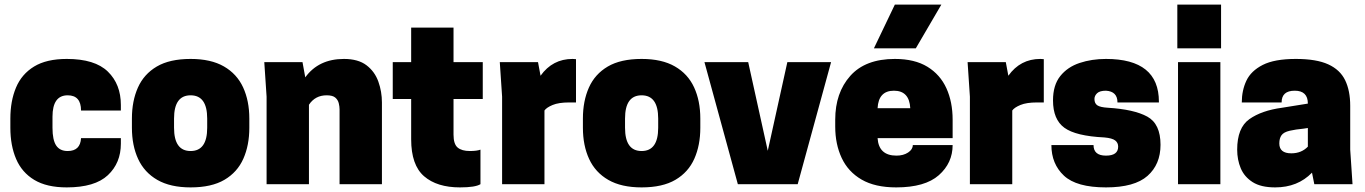

<svg xmlns="http://www.w3.org/2000/svg" viewBox="-20 -800 5929 834"><path d="M270 14Q183 14 129 -18.5Q75 -51 50 -109.5Q25 -168 25 -245V-285Q25 -361 49.5 -419.5Q74 -478 128 -511Q182 -544 270 -544Q392 -544 448.5 -489Q505 -434 505 -344V-320H332Q332 -386 274 -386Q208 -386 208 -293V-245Q208 -192 224 -168Q240 -144 274 -144Q329 -144 332 -200H505V-176Q505 -92 448.5 -39Q392 14 270 14Z M808 14Q720 14 663.5 -18.5Q607 -51 580 -109.5Q553 -168 553 -245V-285Q553 -361 579 -419.5Q605 -478 661 -511Q717 -544 808 -544Q896 -544 952.5 -511.5Q1009 -479 1036 -420.5Q1063 -362 1063 -285V-245Q1063 -169 1037 -110.5Q1011 -52 955 -19Q899 14 808 14ZM808 -144Q880 -144 880 -245V-285Q880 -386 808 -386Q736 -386 736 -285V-245Q736 -144 808 -144Z M1639 0H1455V-325Q1455 -337 1451.5 -351.5Q1448 -366 1436.5 -376Q1425 -386 1399 -386Q1349 -386 1322 -345V0H1138V-380L1128 -530H1294L1306 -464Q1364 -544 1474 -544Q1536 -544 1572 -516.5Q1608 -489 1623.5 -445.5Q1639 -402 1639 -355Z M1978 14Q1878 14 1822 -34.5Q1766 -83 1766 -195V-370H1686V-530H1766V-680H1950V-530H2077V-370H1950V-215Q1950 -174 1968 -159Q1986 -144 2021 -144Q2051 -144 2067 -150V0Q2045 14 1978 14Z M2345 0H2161V-380L2151 -530H2317L2328 -471Q2380 -544 2467 -544L2482 -543V-355H2452Q2407 -355 2380.5 -344Q2354 -333 2345 -320Z M2767 14Q2679 14 2622.5 -18.5Q2566 -51 2539 -109.5Q2512 -168 2512 -245V-285Q2512 -361 2538 -419.5Q2564 -478 2620 -511Q2676 -544 2767 -544Q2855 -544 2911.5 -511.5Q2968 -479 2995 -420.5Q3022 -362 3022 -285V-245Q3022 -169 2996 -110.5Q2970 -52 2914 -19Q2858 14 2767 14ZM2767 -144Q2839 -144 2839 -245V-285Q2839 -386 2767 -386Q2695 -386 2695 -285V-245Q2695 -144 2767 -144Z M3445 0H3185L3040 -530H3230L3315 -145L3400 -530H3590Z M3873 14Q3781 14 3722.5 -20Q3664 -54 3636 -114Q3608 -174 3608 -250V-280Q3608 -397 3673.5 -470.5Q3739 -544 3867 -544Q3953 -544 4008.5 -510Q4064 -476 4091 -416.5Q4118 -357 4118 -280V-200H3792Q3797 -124 3874 -124Q3904 -124 3924.5 -137.5Q3945 -151 3945 -170H4118Q4118 -92 4058 -39Q3998 14 3873 14ZM3958 -590H3776L3867 -780H4069ZM3934 -330Q3930 -406 3863 -406Q3796 -406 3792 -330Z M4377 0H4193V-380L4183 -530H4349L4360 -471Q4412 -544 4499 -544L4514 -543V-355H4484Q4439 -355 4412.5 -344Q4386 -333 4377 -320Z M4784 14Q4656 14 4601.5 -37Q4547 -88 4547 -170H4730Q4730 -124 4784 -124Q4837 -124 4837 -163Q4837 -180 4824 -190Q4811 -200 4777 -203Q4653 -209 4603.5 -245Q4554 -281 4554 -364Q4554 -430 4585.5 -469.5Q4617 -509 4669.5 -526.5Q4722 -544 4784 -544Q5014 -544 5014 -358V-355H4834Q4834 -403 4784 -406Q4757 -406 4745.5 -395Q4734 -384 4734 -370Q4734 -351 4746.5 -342.5Q4759 -334 4792 -332Q4906 -325 4963.5 -293.5Q5021 -262 5021 -171Q5021 -86 4964.5 -36Q4908 14 4784 14Z M5281 0H5097V-530H5281ZM5284 -590H5094V-780H5284Z M5519 14Q5457 14 5421 -9Q5385 -32 5369.5 -69Q5354 -106 5354 -150Q5354 -245 5407 -282.5Q5460 -320 5549 -332L5661 -350Q5661 -406 5604 -406Q5547 -406 5547 -355H5374Q5374 -407 5394 -449.5Q5414 -492 5465 -518Q5516 -544 5609 -544Q5698 -544 5749.5 -520.5Q5801 -497 5823 -451.5Q5845 -406 5845 -340V-150L5855 0H5689L5679 -50Q5617 14 5519 14ZM5589 -134Q5633 -134 5661 -163V-244L5641 -241Q5608 -238 5582 -232Q5556 -226 5546.5 -212.5Q5537 -199 5537 -177Q5537 -134 5589 -134Z"/></svg>

Font: Tanohe Sans ExtraBold
Style: Regular
Weight: 800
Designer: Village Type and Design LLC & Cristiano Sobral
Foundry: Cooper Hewitt Smithsonian Design Museum
Version: Version 1.00;September 29, 2021;FontCreator 13.0.0.2655 64-b